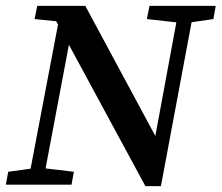

<svg xmlns="http://www.w3.org/2000/svg" viewBox="-21 -630 756 655"><path d="M-1 0 7 -44 101 -57H122L231 -44L223 0ZM73 0 189 -610 235 -588 124 0ZM475 5 159 -579 205 -554 97 -565 106 -610H270L545 -99L528 5ZM480 -565 489 -610H715L707 -565L618 -552H596ZM528 5 488 -53 591 -610H643Z"/></svg>

Font: Lisu Bosa ExtraBold
Style: Italic
Weight: 800
Italic angle: -19°
Designer: David Morse, Annie Olsen, Victor Gaultney, Frank Grießhammer (Latin)
Foundry: SIL International
Version: Version 2.000